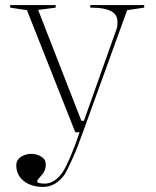

<svg xmlns="http://www.w3.org/2000/svg" viewBox="-20 -520 615 755"><path d="M149 215Q118 215 94.5 204.5Q71 194 57.5 175Q44 156 44 131Q44 119 49 110.5Q54 102 62.5 96.5Q71 91 81.5 88Q92 85 103 85Q117 85 130.5 90Q144 95 152 104Q160 113 160 127Q160 140 155 151.5Q150 163 140 173Q133 181 129.5 185.5Q126 190 126 193Q126 202 157 202Q176 202 194 190Q212 178 227 156Q239 138 257 96Q275 54 293 0H276L86 -480L20 -490V-500H199V-490L130 -481L300 -45H310L439 -408Q441 -413 441.5 -419.5Q442 -426 442 -433Q442 -446 437 -456.5Q432 -467 419.5 -474.5Q407 -482 386.5 -486Q366 -490 335 -490V-500H547V-490L480 -480L306 0Q284 62 265 104Q246 146 235 165Q219 188 197.5 201.5Q176 215 149 215Z"/></svg>

Font: Kalnia Thin ExtraLight
Style: Regular
Weight: 250
Version: Version 1.105